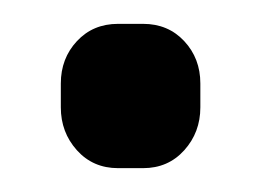

<svg xmlns="http://www.w3.org/2000/svg" viewBox="-20 -400 219 161"><path d="M31 -310V-330Q31 -351 44.5 -365.5Q58 -380 79 -380H100Q121 -380 134.5 -365.5Q148 -351 148 -330V-310Q148 -289 134.5 -274Q121 -259 100 -259H79Q58 -259 44.5 -274Q31 -289 31 -310Z"/></svg>

Font: Mitr Medium
Style: Regular
Weight: 500
Designer: Thanarat Vachiruckul
Foundry: Cadson Demak
Version: Version 1.002